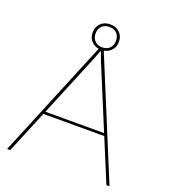

<svg xmlns="http://www.w3.org/2000/svg" viewBox="-142 -888 871 990"><g transform="rotate(20 293.0 -393.0)"><path d="M460 -234H126L29 0H12L279 -647Q253 -652 237 -670Q221 -688 221 -716Q221 -747 241 -766.5Q261 -786 293 -786Q325 -786 345 -766.5Q365 -747 365 -716Q365 -688 349 -670Q333 -652 307 -647L574 0H557ZM293 -660Q319 -660 334 -675.5Q349 -691 349 -716Q349 -742 334 -757Q319 -772 293 -772Q268 -772 252.5 -757Q237 -742 237 -716Q237 -691 252.5 -675.5Q268 -660 293 -660ZM454 -248 310 -596 293 -642 276 -597 132 -248Z"/></g></svg>

Font: Work Sans Hairline
Style: Regular
Weight: 400
Designer: Wei Huang
Foundry: Wei Huang
Version: Version 1.032